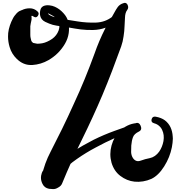

<svg xmlns="http://www.w3.org/2000/svg" viewBox="-20 -1469 1226 1339"><path d="M215.8 -1352.5Q213.9 -1353.5 209 -1356.4Q205.1 -1359.4 202.1 -1358.4Q195.3 -1356.4 197.3 -1354.5Q200.2 -1353.5 202.1 -1363.3Q201.2 -1359.4 200.2 -1355.5Q198.2 -1351.6 198.2 -1347.7Q202.1 -1367.2 200.2 -1361.3Q199.2 -1355.5 200.2 -1341.8Q201.2 -1333 198.2 -1323.2Q195.3 -1313.5 194.3 -1304.7Q194.3 -1302.7 192.4 -1292Q191.4 -1281.2 191.4 -1292Q190.4 -1279.3 191.4 -1266.6Q191.4 -1253.9 191.4 -1241.2Q191.4 -1232.4 191.4 -1224.6Q191.4 -1216.8 192.4 -1208Q191.4 -1222.7 192.4 -1210.9Q194.3 -1200.2 195.3 -1197.3Q196.3 -1191.4 198.2 -1185.5Q200.2 -1179.7 202.1 -1174.8Q196.3 -1189.5 201.2 -1179.7Q206.1 -1170.9 208 -1168Q196.3 -1183.6 207 -1173.8Q218.8 -1164.1 202.1 -1173.8Q215.8 -1166 208 -1168.9Q201.2 -1171.9 210 -1169.9Q228.5 -1166 234.4 -1165Q239.3 -1163.1 257.8 -1165Q291 -1167 327.1 -1187.5Q363.3 -1207 380.9 -1239.3Q390.6 -1255.9 393.6 -1275.4Q395.5 -1294.9 387.7 -1316.4Q380.9 -1334 367.2 -1345.7Q353.5 -1357.4 336.9 -1365.2Q332 -1368.2 322.3 -1373Q311.5 -1377.9 315.4 -1373Q321.3 -1365.2 332 -1360.4Q341.8 -1355.5 350.6 -1352.5Q392.6 -1339.8 436.5 -1333Q480.5 -1326.2 523.4 -1319.3Q584 -1309.6 648.4 -1311.5Q713.9 -1313.5 764.6 -1353.5Q780.3 -1366.2 795.9 -1352.5Q802.7 -1345.7 802.7 -1338.9Q802.7 -1331.1 794.9 -1324.2Q760.7 -1293 717.8 -1276.4Q675.8 -1260.7 628.9 -1259.8Q585.9 -1258.8 543.9 -1263.7Q501 -1269.5 459 -1277.3Q431.6 -1283.2 403.3 -1286.1Q375 -1289.1 347.7 -1295.9Q324.2 -1302.7 295.9 -1316.4Q267.6 -1330.1 260.7 -1357.4Q255.9 -1377.9 261.7 -1400.4Q267.6 -1422.9 291 -1429.7Q301.8 -1432.6 313.5 -1432.6Q320.3 -1432.6 326.2 -1431.6Q344.7 -1429.7 362.3 -1421.9Q395.5 -1407.2 421.9 -1377.9Q448.2 -1349.6 455.1 -1319.3Q474.6 -1234.4 432.6 -1163.1Q390.6 -1091.8 318.4 -1049.8Q265.6 -1019.5 205.1 -1015.6Q200.2 -1015.6 195.3 -1015.6Q140.6 -1015.6 96.7 -1058.6Q60.5 -1093.8 46.9 -1141.6Q36.1 -1177.7 36.1 -1213.9Q36.1 -1226.6 37.1 -1238.3Q40 -1264.6 48.8 -1291Q57.6 -1317.4 70.3 -1340.8Q75.2 -1350.6 82 -1359.4Q88.9 -1369.1 96.7 -1377Q101.6 -1381.8 106.4 -1385.7Q111.3 -1389.6 117.2 -1392.6Q107.4 -1387.7 125 -1395.5Q141.6 -1403.3 130.9 -1397.5Q156.2 -1411.1 187.5 -1411.1Q218.8 -1411.1 242.2 -1388.7Q255.9 -1376 244.1 -1358.4Q232.4 -1341.8 215.8 -1352.5ZM867.2 -1399.4Q852.5 -1380.9 851.6 -1344.7Q850.6 -1309.6 848.6 -1287.1Q847.7 -1252 841.8 -1215.8Q836.9 -1178.7 825.2 -1145.5Q793.9 -1059.6 761.7 -974.6Q729.5 -890.6 694.3 -806.6Q627.9 -650.4 552.7 -498Q477.5 -346.7 413.1 -189.5Q406.2 -171.9 385.7 -161.1Q367.2 -149.4 350.6 -150.4Q349.6 -150.4 347.7 -150.4Q341.8 -150.4 335 -151.4Q328.1 -151.4 322.3 -152.3Q290 -158.2 276.4 -186.5Q265.6 -208 265.6 -229.5Q265.6 -236.3 266.6 -243.2Q273.4 -285.2 306.6 -301.8Q339.8 -319.3 377 -316.4Q371.1 -313.5 365.2 -311.5Q358.4 -308.6 352.5 -305.7Q412.1 -364.3 485.4 -410.2Q558.6 -456.1 632.8 -494.1Q704.1 -529.3 777.3 -555.7Q850.6 -581.1 924.8 -609.4Q949.2 -619.1 960.9 -591.8Q972.7 -563.5 949.2 -551.8Q915 -535.2 907.2 -511.7Q898.4 -488.3 895.5 -454.1Q894.5 -432.6 894.5 -408.2Q895.5 -383.8 908.2 -365.2Q928.7 -336.9 960.9 -348.6Q993.2 -360.4 1024.4 -366.2Q1043.9 -370.1 1060.5 -381.8Q1077.1 -393.6 1089.8 -411.1Q1112.3 -443.4 1120.1 -485.4Q1127 -528.3 1111.3 -561.5Q1104.5 -578.1 1089.8 -590.8Q1076.2 -603.5 1054.7 -609.4Q1032.2 -615.2 1037.1 -636.7Q1043 -659.2 1065.4 -655.3Q1104.5 -648.4 1129.9 -629.9Q1155.3 -610.4 1168.9 -582Q1182.6 -552.7 1184.6 -516.6Q1185.5 -509.8 1185.5 -502Q1184.6 -472.7 1178.7 -442.4Q1165 -372.1 1125 -308.6Q1085 -245.1 1036.1 -221.7Q1007.8 -209 977.5 -204.1Q947.3 -199.2 918 -202.1Q864.3 -208 819.3 -242.2Q775.4 -275.4 757.8 -334Q741.2 -393.6 757.8 -454.1Q774.4 -514.6 816.4 -556.6Q838.9 -578.1 868.2 -592.8Q897.5 -607.4 932.6 -610.4Q932.6 -594.7 933.6 -579.1Q933.6 -563.5 933.6 -547.9Q861.3 -543.9 786.1 -508.8Q710 -474.6 647.5 -440.4Q579.1 -404.3 516.6 -360.4Q453.1 -317.4 402.3 -257.8Q404.3 -265.6 407.2 -274.4Q409.2 -283.2 411.1 -291Q418.9 -263.7 418 -243.2Q416 -223.6 405.3 -197.3Q406.2 -210.9 408.2 -224.6Q409.2 -238.3 411.1 -252.9Q411.1 -251 411.1 -249Q412.1 -248 412.1 -246.1Q388.7 -258.8 366.2 -272.5Q342.8 -285.2 319.3 -297.9Q326.2 -298.8 332 -299.8Q338.9 -300.8 344.7 -301.8Q327.1 -287.1 308.6 -272.5Q291 -257.8 272.5 -244.1Q290 -329.1 333 -411.1Q375 -493.2 413.1 -570.3Q455.1 -656.2 494.1 -743.2Q534.2 -829.1 570.3 -917Q606.4 -1004.9 638.7 -1093.8Q669.9 -1183.6 712.9 -1268.6Q727.5 -1297.9 745.1 -1326.2Q762.7 -1353.5 778.3 -1382.8Q789.1 -1403.3 801.8 -1420.9Q815.4 -1438.5 838.9 -1446.3Q844.7 -1448.2 849.6 -1449.2Q863.3 -1449.2 870.1 -1434.6Q878.9 -1415 867.2 -1399.4Z"/></svg>

Font: Digory Doodles
Style: Regular
Weight: 400
Designer: Holds Worth Design
Version: Version 1.0